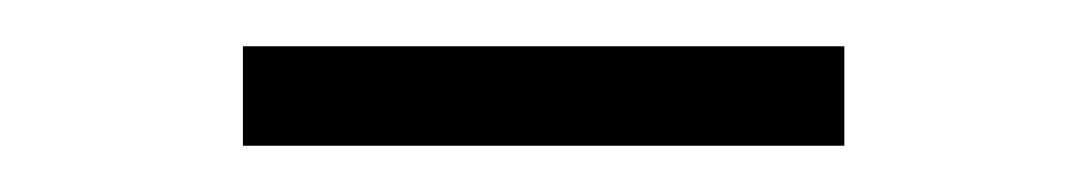

<svg xmlns="http://www.w3.org/2000/svg" viewBox="-20 -727 470 83"><path d="M85 -664V-707H345V-664Z"/></svg>

Font: Noto Serif HK ExtraLight
Style: Regular
Weight: 200
Designer: Ryoko NISHIZUKA 西塚涼子 (kana & ideographs); Frank Grießhammer (Latin, Greek & Cyrillic); Wenlong ZHANG 张文龙 (bopomofo); San
Foundry: Adobe
Version: Version 2.002-H1;hotconv 1.1.0;makeotfexe 2.6.0